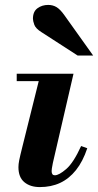

<svg xmlns="http://www.w3.org/2000/svg" viewBox="-20 -750 399 781"><path d="M142 11Q103 11 79 -9Q55 -29 55 -70Q55 -82 58 -97.5Q61 -113 71 -153L145 -450H279L195 -87Q192 -73 191 -65Q190 -57 190 -54Q190 -37 203 -37Q220 -37 249.5 -62.5Q279 -88 310 -156L335 -147Q317 -93 289 -58Q261 -23 224.5 -6Q188 11 142 11ZM48 -420V-450H222V-420ZM296 -524 149 -619Q125 -634 119.5 -649.5Q114 -665 114 -674Q114 -703 132.5 -716.5Q151 -730 176 -730Q195 -730 210 -721Q225 -712 242 -688L359 -524Z"/></svg>

Font: Libre Bodoni
Style: Bold Italic
Weight: 700
Italic angle: -13°
Version: Version 2.005;gftools[0.9.23]